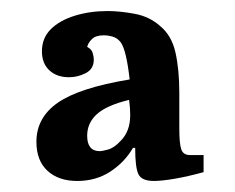

<svg xmlns="http://www.w3.org/2000/svg" viewBox="-20 -750 426 348"><path d="M46 -493Q46 -537 85 -564Q124 -591 215 -606Q209 -659 199 -673Q193 -681 184.5 -683.5Q176 -686 168 -686Q154 -686 147 -679.5Q140 -673 138 -665Q146 -661 148 -654Q150 -647 150 -642Q150 -625 135.5 -617.5Q121 -610 105 -610Q83 -610 69.5 -622.5Q56 -635 56 -657Q56 -681 72 -697Q88 -713 115.5 -721.5Q143 -730 175 -730Q197 -730 224 -725Q251 -720 270 -703Q291 -686 298 -655Q305 -624 305 -582V-517Q305 -490 308.5 -479.5Q312 -469 324 -469H349V-438Q320 -430 296.5 -426Q273 -422 259 -422Q237 -422 231 -434Q225 -446 225 -482H221Q206 -456 180 -439Q154 -422 120 -422Q86 -422 66 -440.5Q46 -459 46 -493ZM161 -476Q165 -476 176 -479Q187 -482 199 -495Q207 -503 211.5 -514.5Q216 -526 216 -542Q216 -548 215.5 -555Q215 -562 214 -569Q173 -559 155.5 -543Q138 -527 138 -504Q138 -476 161 -476Z"/></svg>

Font: Domine
Style: Regular
Weight: 400
Designer: Pablo Impallari, Rodrigo Fuenzalida, Brenda Gallo
Foundry: Pablo Impallari, Rodrigo Fuenzalida, Brenda Gallo
Version: Version 2.000;September 19, 2022;FontCreator 14.0.0.2877 64-